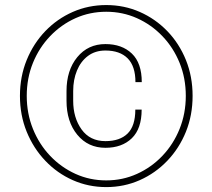

<svg xmlns="http://www.w3.org/2000/svg" viewBox="-20 -741 853 771"><path d="M60.1 -356Q60.1 -433.6 87.2 -500Q114.3 -566.4 161.9 -616Q209.5 -665.5 272.2 -693.1Q335 -720.7 406.7 -720.7Q478.5 -720.7 541.3 -693.1Q604 -665.5 651.9 -616Q699.7 -566.4 726.6 -500Q753.4 -433.6 753.4 -356Q753.4 -278.3 726.6 -211.9Q699.7 -145.5 651.9 -95.5Q604 -45.4 541.3 -17.6Q478.5 10.3 406.7 10.3Q335 10.3 272.2 -17.6Q209.5 -45.4 161.9 -95.5Q114.3 -145.5 87.2 -211.9Q60.1 -278.3 60.1 -356ZM87.4 -356Q87.4 -285.2 112.3 -223.4Q137.2 -161.6 181.4 -115.2Q225.6 -68.8 283.2 -42.7Q340.8 -16.6 406.7 -16.6Q472.2 -16.6 530 -42.7Q587.9 -68.8 632.1 -115.2Q676.3 -161.6 701.2 -223.4Q726.1 -285.2 726.1 -356Q726.1 -427.2 701.2 -488.5Q676.3 -549.8 632.1 -595.9Q587.9 -642.1 530 -668Q472.2 -693.8 406.7 -693.8Q340.8 -693.8 283.2 -668Q225.6 -642.1 181.4 -595.9Q137.2 -549.8 112.3 -488.5Q87.4 -427.2 87.4 -356ZM523.4 -300.8H548.8Q548.8 -224.1 509.3 -185.8Q469.7 -147.5 403.3 -147.5Q333.5 -147.5 290.3 -200Q247.1 -252.4 247.1 -336.4V-375Q247.1 -459 290.3 -511.5Q333.5 -564 403.3 -564Q469.7 -564 509.5 -525.9Q549.3 -487.8 549.3 -411.1H523.9Q523.9 -475.1 492.7 -506.6Q461.4 -538.1 403.3 -538.1Q362.3 -538.1 333.3 -516.4Q304.2 -494.6 289.1 -457.8Q273.9 -420.9 273.9 -375.5V-336.4Q273.9 -268.1 307.6 -221.2Q341.3 -174.3 403.3 -174.3Q461.4 -174.3 492.4 -204.8Q523.4 -235.4 523.4 -300.8Z"/></svg>

Font: Vazirmatn RD FD Thin
Style: Regular
Weight: 100
Designer: Saber Rastikerdar
Foundry: Saber Rastikerdar
Version: Version 33.003